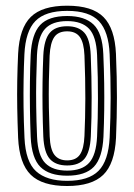

<svg xmlns="http://www.w3.org/2000/svg" viewBox="-20 -628 459 657"><path d="M209.8 8.5Q124.5 8.5 85.2 -30Q46 -68.5 42 -156.5Q39.8 -210.2 39 -257.8Q38.2 -305.2 39 -351Q39.8 -396.8 42 -444.2Q46.5 -532 85.5 -570.2Q124.5 -608.5 209.8 -608.5Q295.8 -608.5 334.2 -569.6Q372.8 -530.8 376.8 -443.8Q380.2 -362.5 380.1 -294.5Q380 -226.5 377 -156.2Q372.5 -67.5 333.1 -29.5Q293.8 8.5 209.8 8.5ZM209.8 -9.2Q283.2 -9.2 317.2 -43.5Q351.2 -77.8 355.2 -157.2Q358.5 -227 358.6 -293.2Q358.8 -359.5 355.2 -442.8Q351.8 -520.2 318.6 -555.5Q285.5 -590.8 209.8 -590.8Q135 -590.8 101.1 -556Q67.2 -521.2 63.5 -442Q61.5 -399.8 60.8 -355.5Q60 -311.2 60.6 -262.2Q61.2 -213.2 63.8 -156.5Q67.5 -74.5 103.5 -41.9Q139.5 -9.2 209.8 -9.2ZM209.8 -26.8Q148.5 -26.8 118.4 -56.6Q88.2 -86.5 85 -159.5Q83.2 -206.5 82.5 -254.1Q81.8 -301.8 82.4 -348.8Q83 -395.8 85 -440.2Q88.5 -511.2 117.2 -542.2Q146 -573.2 209.8 -573.2Q270 -573.2 300.2 -544Q330.5 -514.8 333.5 -443Q335.8 -390.2 336.5 -342.8Q337.2 -295.2 336.6 -250.2Q336 -205.2 334 -160.2Q330.5 -87.8 301.2 -57.2Q272 -26.8 209.8 -26.8ZM209.8 -44.2Q260.8 -44.2 285 -70.9Q309.2 -97.5 312.2 -160.8Q315 -219.5 315.2 -289.8Q315.5 -360 312.2 -439.8Q309.5 -503.5 284.8 -529.6Q260 -555.8 209.8 -555.8Q158.5 -555.8 134.1 -529.2Q109.8 -502.8 106.5 -439.5Q105 -400.8 104.1 -356.5Q103.2 -312.2 103.9 -263.1Q104.5 -214 106.8 -160.2Q109.5 -95.8 134.8 -70Q160 -44.2 209.8 -44.2ZM209.8 -61.8Q170.5 -61.8 150.6 -84Q130.8 -106.2 128.2 -161Q126.2 -210.2 125.6 -256.1Q125 -302 125.6 -347.1Q126.2 -392.2 128.2 -438.5Q130.8 -492.2 149.9 -515.2Q169 -538.2 209.8 -538.2Q248.2 -538.2 268.2 -516.5Q288.2 -494.8 290.5 -439.2Q293.5 -365.5 293.6 -296Q293.8 -226.5 290.8 -161.8Q288.2 -107.5 269 -84.6Q249.8 -61.8 209.8 -61.8ZM209.8 -79.2Q240 -79.2 253.6 -99.2Q267.2 -119.2 269 -162.8Q271.8 -223.8 272 -290.6Q272.2 -357.5 269 -438.2Q267.2 -482 253.2 -501.4Q239.2 -520.8 209.8 -520.8Q179 -520.8 165.5 -500.8Q152 -480.8 149.8 -437.5Q148 -392.5 147.2 -349.2Q146.5 -306 147.2 -260.4Q148 -214.8 150 -161.8Q151.8 -116.8 166.4 -98Q181 -79.2 209.8 -79.2Z"/></svg>

Font: Big Shoulders Inline Display Thin
Style: Bold
Weight: 700
Version: Version 2.002